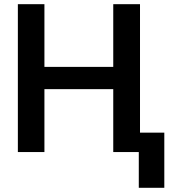

<svg xmlns="http://www.w3.org/2000/svg" viewBox="-20 -727 834 918"><path d="M65.4 -707H192.4V-407.2H521.5V-707H649.4V-92.8H765.6V170.9H643.6V0H521.5V-300.8H192.4V0H65.4Z"/></svg>

Font: Pretendard GOV SemiBold
Style: Regular
Weight: 600
Designer: Base glyphs from Inter by Rasmus Andersson; Hangeul glyphs from Noto Sans CJK(Source Han Sans) by Jang Soo-young and Kan
Foundry: Kil Hyung-jin
Version: Version 1.309